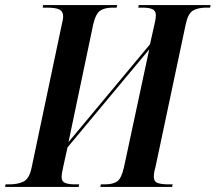

<svg xmlns="http://www.w3.org/2000/svg" viewBox="-49 -734 847 754"><path d="M-29 0 -27 -10H-12Q21 -10 43.5 -21Q66 -32 75 -75L192 -630Q195 -643 197 -653Q199 -663 199 -669Q199 -689 184.5 -696.5Q170 -704 134 -704H119L120 -714H411L409 -704H393Q363 -704 345 -692.5Q327 -681 317 -638L220 -176L540 -560L556 -631Q563 -659 563 -674Q563 -692 549.5 -698Q536 -704 511 -704H494L496 -714H778L776 -704H760Q729 -704 709 -692.5Q689 -681 680 -637L562 -80Q558 -66 556.5 -56.5Q555 -47 555 -41Q555 -21 570 -15.5Q585 -10 614 -10H629L627 0H345L347 -10H363Q394 -10 411 -21.5Q428 -33 438 -78L537 -540L216 -155L200 -82Q193 -52 193 -39Q193 -21 207 -15.5Q221 -10 245 -10H262L260 0Z"/></svg>

Font: Noto Serif Display Condensed SemiBold
Style: Italic
Weight: 600
Width: 3
Italic angle: -12°
Designer: Monotype Design Team
Foundry: Monotype Imaging Inc.
Version: Version 2.009